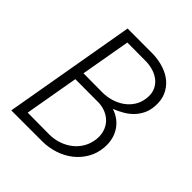

<svg xmlns="http://www.w3.org/2000/svg" viewBox="-194 -843 974 974"><g transform="rotate(45 293.5 -355.5)"><path d="M40.5 0 164.1 -710.9 349.1 -710.4Q389.2 -709 425.5 -697Q461.9 -685.1 488.8 -662.4Q515.6 -639.6 530 -606.2Q544.4 -572.8 540.5 -528.8Q538.1 -497.6 525.9 -472.7Q513.7 -447.8 494.9 -428.5Q476.1 -409.2 451.4 -394.8Q426.8 -380.4 399.4 -369.6Q426.8 -360.8 448 -344.7Q469.2 -328.6 483.2 -306.6Q497.1 -284.7 503.2 -258.5Q509.3 -232.4 507.3 -204.1Q503.9 -156.2 482.2 -118.4Q460.4 -80.6 426.8 -54.2Q393.1 -27.8 350.1 -13.9Q307.1 0 261.7 0ZM158.2 -341.8 107.4 -50.8 265.1 -49.8Q299.3 -50.3 330.8 -61Q362.3 -71.8 387.5 -91.6Q412.6 -111.3 429 -139.6Q445.3 -168 449.2 -203.1Q452.1 -232.9 444.3 -257.6Q436.5 -282.2 420.2 -300.3Q403.8 -318.4 379.9 -329.1Q356 -339.8 326.7 -341.3ZM166.5 -392.1 302.2 -391.1Q334 -391.1 364.7 -400.1Q395.5 -409.2 420.4 -426.8Q445.3 -444.3 461.9 -470.2Q478.5 -496.1 482.4 -530.3Q485.8 -562 476.1 -585.7Q466.3 -609.4 447.8 -625.2Q429.2 -641.1 403.6 -649.7Q377.9 -658.2 349.1 -659.2L213.4 -659.7Z"/></g></svg>

Font: Roboto Mono Light
Style: Italic
Weight: 300
Designer: Google
Version: Version 2.000985; 2015; ttfautohint (v1.3)